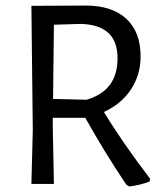

<svg xmlns="http://www.w3.org/2000/svg" viewBox="-20 -662 595 691"><path d="M520 -19 519 -9Q483 5 445 9L434 2Q352 -121 287 -238H170V-200L174 0H93L98 -193L93 -641L289 -642Q383 -642 434.5 -594.5Q486 -547 486 -459Q486 -393 451.5 -340.5Q417 -288 354 -259Q420 -150 520 -19ZM171 -306 291 -303Q403 -335 403 -452Q403 -513 370 -543.5Q337 -574 271 -576L174 -573Z"/></svg>

Font: Alegreya Sans
Style: Regular
Weight: 400
Designer: Juan Pablo del Peral
Foundry: Huerta Tipografica
Version: Version 2.008; ttfautohint (v1.6)